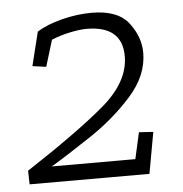

<svg xmlns="http://www.w3.org/2000/svg" viewBox="-44 -573 588 616"><g transform="rotate(-5 250.0 -265.5)"><path d="M113 -371 69 -377 96 -486Q128 -506 177 -518.5Q226 -531 273 -531Q357 -531 392 -485.5Q427 -440 427 -389Q427 -316 369 -251Q311 -186 234.5 -135Q158 -84 103 -51H372L391 -136L437 -133L413 0H27L26 -44Q190 -151 278.5 -225.5Q367 -300 367 -383Q367 -481 252 -481Q231 -481 199.5 -474.5Q168 -468 139 -456Z"/></g></svg>

Font: Zilla Slab Light
Style: Italic
Weight: 300
Italic angle: -6°
Designer: Typotheque.com
Foundry: Typotheque type foundry
Version: Version 1.1; 2017; ttfautohint (v1.6)